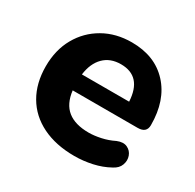

<svg xmlns="http://www.w3.org/2000/svg" viewBox="-118 -631 785 771"><g transform="rotate(30 274.0 -245.5)"><path d="M313 10Q227 10 164 -21Q101 -52 67.5 -109.5Q34 -167 34 -245Q34 -321 66.5 -378.5Q99 -436 156 -468.5Q213 -501 286 -501Q393 -501 455.5 -433.5Q518 -366 518 -251Q518 -215 477 -215H176Q183 -156 218 -128Q253 -100 316 -100Q341 -100 371.5 -106.5Q402 -113 430 -127Q457 -138 476 -129Q495 -120 502 -100.5Q509 -81 501.5 -60Q494 -39 470 -27Q436 -8 395 1Q354 10 313 10ZM176 -289H395Q389 -403 292 -403Q243 -403 213 -373Q183 -343 176 -289Z"/></g></svg>

Font: Chiron GoRound TC
Style: Bold
Weight: 700
Designer: Ryoko NISHIZUKA 西塚涼子 (kana, bopomofo & ideographs); Paul D. Hunt (Latin, Greek & Cyrillic); Sandoll Communications 산돌커뮤니
Foundry: Adobe
Version: Version 1.000;hotconv 1.1.1;makeotfexe 2.6.0